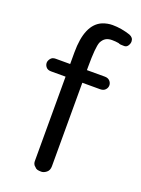

<svg xmlns="http://www.w3.org/2000/svg" viewBox="-126 -697 556 755"><g transform="rotate(20 152.5 -319.0)"><path d="M177 -383.9V-34.5Q177 -17.2 166.1 -8.6Q155.2 0 144.8 0Q134.5 0 128.2 -1.7Q121.8 -3.4 117.2 -9.2Q105.7 -17.2 106.9 -34.5V-383.9H46Q32.2 -383.9 25.3 -392Q18.4 -400 18.4 -410.3Q18.4 -418.4 25.3 -427.6Q32.2 -436.8 46 -436.8H106.9V-485.1Q106.9 -603.4 170.1 -629.9Q190.8 -637.9 211.5 -637.9Q248.3 -637.9 286.2 -625.3Q303.4 -618.4 303.4 -602.3Q303.4 -593.1 297.7 -584.5Q292 -575.9 282.2 -575.9Q272.4 -575.9 267.2 -576.4Q262.1 -577 257.5 -579.3Q244.8 -581.6 229.3 -581.6Q213.8 -581.6 203.4 -575.3Q193.1 -569 186.2 -555.2Q177 -533.3 177 -450.6V-436.8H251.7Q265.5 -436.8 273 -428.7Q280.5 -420.7 280.5 -410.3Q280.5 -400 273 -392Q265.5 -383.9 251.7 -383.9Z"/></g></svg>

Font: Mallanna
Style: Regular
Weight: 400
Designer: Purushoth Kumar Guthula
Foundry: Andhrapradesh Society for Knowledge Networks
Version: Version 1.0.4; ttfautohint (vUNKNOWN) -l 7 -r 28 -G 50 -x 13